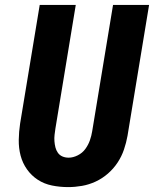

<svg xmlns="http://www.w3.org/2000/svg" viewBox="-20 -755 640 783"><path d="M258 8Q224 8 192 1.5Q160 -5 134 -22Q108 -39 90 -64.5Q72 -90 64 -120.5Q56 -151 56.5 -184.5Q57 -218 62 -251L142 -735H289L206 -231Q204 -218 202.5 -205Q201 -192 202 -179Q203 -166 206 -154Q209 -142 216 -132Q223 -122 234.5 -117Q246 -112 260 -112Q278 -112 297 -121.5Q316 -131 328 -147.5Q340 -164 346.5 -182.5Q353 -201 356 -220L441 -735H588L500 -201Q495 -173 485.5 -145Q476 -117 459.5 -92Q443 -67 420 -47Q397 -27 370 -14.5Q343 -2 314.5 3Q286 8 258 8Z"/></svg>

Font: Iosevka SS04 Hv Ex Obl
Style: Regular
Weight: 900
Width: 7
Italic angle: -9°
Monospace: yes
Designer: Belleve Invis
Foundry: Belleve Invis
Version: Version 19.0.0; ttfautohint (v1.8.4)